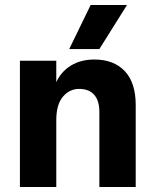

<svg xmlns="http://www.w3.org/2000/svg" viewBox="-20 -751 620 771"><path d="M379 -554H258L344 -731H490ZM525 0H379V-302Q379 -347 358 -370.5Q337 -394 298 -394Q259 -394 232.5 -362.5Q206 -331 206 -268V0H60V-507H206V-421Q225 -463 264.5 -487.5Q304 -512 359 -512Q437 -512 481 -465.5Q525 -419 525 -329Z"/></svg>

Font: Hind Jalandhar
Style: Bold
Weight: 700
Designer: Namrata Goyal
Foundry: Indian Type Foundry
Version: Version 0.702;PS 1.0;hotconv 1.0.81;makeotf.lib2.5.63406